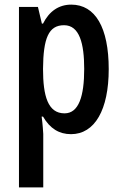

<svg xmlns="http://www.w3.org/2000/svg" viewBox="-20 -570 531 830"><path d="M62 240H167V9C166 -4 165 -29 160 -66H166C196 -14 236 10 287 10C390 10 450 -96 450 -271C450 -451 392 -550 288 -550C235 -550 193 -522 166 -468H161L144 -540H62ZM259 -80C187 -80 166 -155 166 -272C167 -405 190 -461 257 -461C324 -461 344 -381 344 -272C344 -155 321 -80 259 -80Z"/></svg>

Font: Kathrein 67 Medium Condensed
Style: Regular
Weight: 500
Width: 3
Designer: Lazydogs Typefoundry, based on Open Sans by Ascender Corporation
Foundry: Lazydogs Typefoundry
Version: Version 1.003;PS 001.003;hotconv 1.0.88;makeotf.lib2.5.64775